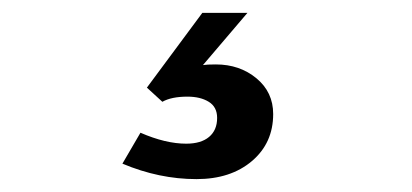

<svg xmlns="http://www.w3.org/2000/svg" viewBox="-20 -52 640 298"><path d="M404 125Q404 170 371 198Q338 226 285 226Q227 226 170 202L198 154Q237 171 269 171Q292 171 304.5 160.5Q317 150 317 131Q317 114 304 106Q291 98 271 98Q246 98 232 106L208 84L294 -32H364L295 49Q301 48 315 48Q352 48 378 69.5Q404 91 404 125Z"/></svg>

Font: Shippori Antique
Style: Regular
Weight: 400
Designer: FONTDASU
Foundry: FONTDASU / Google Inc. / but / Adobe
Version: Version 2.001